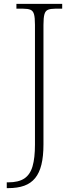

<svg xmlns="http://www.w3.org/2000/svg" viewBox="-20 -734 386 994"><path d="M15 240V210H23Q76 210 106 190Q136 170 148.5 127Q161 84 161 15V-606Q161 -643 156 -660.5Q151 -678 137.5 -683.5Q124 -689 100 -689H65V-714H302V-689H266Q242 -689 228.5 -683.5Q215 -678 210 -660Q205 -642 205 -605V14Q205 75 194.5 118Q184 161 162 188Q140 215 105.5 227.5Q71 240 21 240Z"/></svg>

Font: Noto Serif Thai ExtraLight
Style: Regular
Weight: 250
Version: Version 2.001